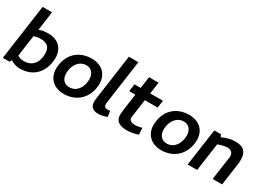

<svg xmlns="http://www.w3.org/2000/svg" viewBox="-16 -1431 2964 2155"><g transform="rotate(30 1465.5 -354.0)"><path d="M214 -85C182 -85 156 -93 134 -109L172 -381C199 -392 229 -397 262 -397C344 -397 385 -357 385 -277C384 -156 322 -84 214 -85ZM509 -291C509 -414 434 -492 303 -492C256 -492 217 -486 185 -472L219 -718H97L-4 0H83L97 -28C136 -3 178 10 221 10C393 9 504 -105 509 -291Z M805 -86C733 -86 698 -139 698 -209C700 -312 758 -395 849 -397C922 -397 958 -344 958 -273C955 -167 900 -87 805 -86ZM1082 -287C1082 -412 1000 -492 864 -492C697 -490 579 -380 574 -197C574 -72 656 10 792 10C957 8 1078 -106 1082 -287Z M1305 -84C1268 -84 1256 -102 1256 -132L1338 -718H1215L1132 -125C1130 -113 1129 -102 1129 -90C1129 -36 1152 10 1236 10C1291 10 1347 -14 1347 -14L1337 -87C1337 -87 1322 -84 1305 -84Z M1610 10C1656 10 1715 -4 1751 -17L1745 -102C1726 -97 1688 -88 1654 -88C1597 -88 1580 -113 1580 -143L1614 -385H1780L1794 -481H1628L1649 -632H1526L1505 -481H1425L1411 -385H1491C1480 -293 1462 -205 1455 -109C1455 -43 1485 10 1610 10Z M2068 -86C1996 -86 1961 -139 1961 -209C1963 -312 2021 -395 2112 -397C2185 -397 2221 -344 2221 -273C2218 -167 2163 -87 2068 -86ZM2345 -287C2345 -412 2263 -492 2127 -492C1960 -490 1842 -380 1837 -197C1837 -72 1919 10 2055 10C2220 8 2341 -106 2345 -287Z M2760 -314 2715 0H2838L2877 -277C2880 -300 2882 -322 2882 -342C2882 -435 2844 -492 2731 -492C2677 -492 2619 -478 2559 -450L2545 -481H2459L2391 0H2514L2565 -362C2617 -380 2656 -389 2684 -389C2736 -389 2760 -358 2760 -314Z"/></g></svg>

Font: Cantarell
Style: BoldOblique
Weight: 700
Italic angle: -8°
Designer: Dave Crossland
Version: Version 0.024